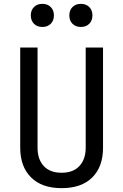

<svg xmlns="http://www.w3.org/2000/svg" viewBox="-20 -967 640 997"><path d="M300 10Q197 10 141 -46Q85 -102 85 -200V-720H175V-200Q175 -140 207 -105Q239 -70 300 -70Q360 -70 392.5 -105Q425 -140 425 -200V-720H515V-200Q515 -101 459 -45.5Q403 10 300 10ZM140 -887Q140 -914 156.5 -930.5Q173 -947 200 -947Q227 -947 243.5 -930.5Q260 -914 260 -887Q260 -860 243.5 -843.5Q227 -827 200 -827Q173 -827 156.5 -843.5Q140 -860 140 -887ZM340 -887Q340 -914 356.5 -930.5Q373 -947 400 -947Q427 -947 443.5 -930.5Q460 -914 460 -887Q460 -860 443.5 -843.5Q427 -827 400 -827Q373 -827 356.5 -843.5Q340 -860 340 -887Z"/></svg>

Font: JetBrainsMono NF
Style: Regular
Weight: 400
Monospace: yes
Designer: Philipp Nurullin, Konstantin Bulenkov
Foundry: JetBrains
Version: Version 1.0.2; ttfautohint (v1.8.3)